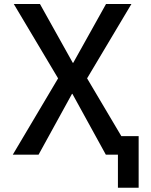

<svg xmlns="http://www.w3.org/2000/svg" viewBox="-20 -750 733 931"><path d="M42 0 261.7 -370.1 46.9 -730.5H173.8L333 -445.3H335L494.1 -730.5H617.2L402.3 -370.1L568.4 -89.8H652.3V160.2H551.8V0H493.2L331.1 -294.9H329.1L167 0Z"/></svg>

Font: GenEi M Gothic v2 Medium
Style: Regular
Weight: 500
Version: Version 2.0